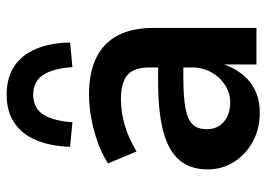

<svg xmlns="http://www.w3.org/2000/svg" viewBox="-132 -660 802 578"><g transform="rotate(-90 269.0 -371.0)"><path d="M218 10Q170 10 131.5 -11Q93 -32 70.5 -67.5Q48 -103 48 -147Q48 -199 76 -232Q104 -265 162.5 -280.5Q221 -296 313 -296H370V-220H323Q281 -220 251.5 -216.5Q222 -213 204 -205.5Q186 -198 177.5 -184.5Q169 -171 169 -150Q169 -117 191.5 -98Q214 -79 250 -79Q278 -79 302 -94.5Q326 -110 340.5 -136Q355 -162 355 -196V-322Q355 -369 332 -388.5Q309 -408 259 -408Q222 -408 183 -397Q144 -386 102 -361L66 -447Q95 -465 129 -477.5Q163 -490 200.5 -497Q238 -504 274 -504Q339 -504 383.5 -482.5Q428 -461 451 -418Q474 -375 474 -308V0H364V-103H366Q355 -69 335 -43.5Q315 -18 286 -4Q257 10 218 10ZM190 -554 116 -561Q118 -620 136 -663Q154 -706 188.5 -729Q223 -752 273 -752Q324 -752 358.5 -729Q393 -706 411 -663Q429 -620 430 -561L356 -554Q352 -612 332.5 -642Q313 -672 273 -672Q233 -672 213.5 -642Q194 -612 190 -554Z"/></g></svg>

Font: Nunito Sans 10pt SemiCondensed
Style: Bold
Weight: 700
Width: 4
Designer: Vernon Adams
Foundry: Vernon Adams
Version: Version 3.101;gftools[0.9.27]